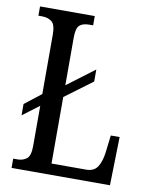

<svg xmlns="http://www.w3.org/2000/svg" viewBox="-81 -775 662 836"><g transform="rotate(10 249.5 -357.0)"><path d="M28 0V-41H47Q71 -41 87.5 -54Q104 -67 104 -110V-288L31 -233V-283L104 -340V-603Q104 -647 87 -660Q70 -673 44 -673H28V-714H270V-673H253Q225 -673 210.5 -660.5Q196 -648 196 -606V-395L317 -486V-433L196 -343V-49H349Q384 -49 399.5 -73.5Q415 -98 420 -139L429 -214H468L463 0Z"/></g></svg>

Font: Noto Serif Ethiopic ExtraCondensed
Style: Regular
Weight: 400
Width: 2
Designer: Monotype Design Team
Foundry: Monotype Imaging Inc.
Version: Version 2.102; ttfautohint (v1.8.4.7-5d5b)